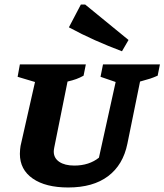

<svg xmlns="http://www.w3.org/2000/svg" viewBox="-20 -820 728 850"><path d="M282 10Q182 10 125 -29.5Q68 -69 68 -139Q68 -148 69 -158.5Q70 -169 71 -174L135 -457L58 -480L68 -535H360L350 -485Q334 -476 317.5 -470Q301 -464 279 -459L220 -166Q219 -159 218.5 -156.5Q218 -154 218 -149Q218 -120 242.5 -103.5Q267 -87 309 -87Q342 -87 369.5 -96Q397 -105 418 -122L492 -457L425 -480L436 -535H688L678 -485Q660 -477 645 -472Q630 -467 600 -459L544 -184Q525 -90 458.5 -40Q392 10 282 10ZM520 -593Q459 -616 400.5 -642Q342 -668 285 -699L338 -800H357L549 -643Z"/></svg>

Font: Piazzolla SC
Style: Bold Italic
Weight: 700
Italic angle: -11.3°
Designer: Juan Pablo del Peral
Foundry: Huerta Tipografica
Version: Version 1.330